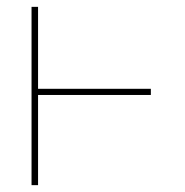

<svg xmlns="http://www.w3.org/2000/svg" viewBox="-20 -540 540 560"><path d="M72 0V-520H91V-281H420V-263H91V0Z"/></svg>

Font: Iosevka Term Curly Thin
Style: Regular
Weight: 100
Designer: Belleve Invis
Foundry: Belleve Invis
Version: Version 32.3.0